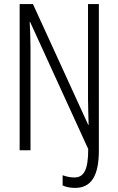

<svg xmlns="http://www.w3.org/2000/svg" viewBox="-20 -785 578 938"><path d="M347 133C425 133 463 75 463 -50V-765H410V-301C410 -266 412 -223 413 -175H411L141 -765H76V-51H129V-551C129 -599 127 -638 125 -678H127L411 -57C411 47 389 82 343 82C323 82 301 77 286 71V121C302 129 325 133 347 133Z"/></svg>

Font: Noto Sans Tamil UI ExtraCondensed Light
Style: Regular
Weight: 300
Width: 2
Designer: Jelle Bosma - Monotype Design Team
Foundry: Monotype Imaging Inc.
Version: Version 2.004